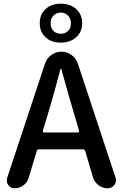

<svg xmlns="http://www.w3.org/2000/svg" viewBox="-20 -1015 661 1035"><path d="M307.6 -947.3Q285.2 -947.3 269 -931.6Q252.9 -916 252.9 -889.6Q252.9 -863.3 268.6 -848.1Q284.2 -833 307.6 -833Q331.1 -833 346.7 -848.1Q362.3 -863.3 362.3 -889.6Q362.3 -915 346.2 -931.2Q330.1 -947.3 307.6 -947.3ZM390.6 -814Q358.4 -785.2 307.6 -785.2Q256.8 -785.2 225.6 -814Q194.3 -842.8 194.3 -890.1Q194.3 -937.5 225.6 -966.3Q256.8 -995.1 307.6 -995.1Q358.4 -995.1 390.6 -966.3Q422.9 -937.5 422.9 -890.1Q422.9 -842.8 390.6 -814ZM210.9 -310.5Q210 -306.6 211.9 -303.7Q213.9 -300.8 217.8 -300.8H399.4Q403.3 -300.8 405.3 -303.7Q407.2 -306.6 406.2 -310.5L379.9 -400.4Q361.3 -460 310.5 -642.6Q309.6 -644.5 307.6 -644.5Q305.7 -644.5 305.7 -642.6Q278.3 -534.2 238.3 -400.4ZM560.5 0Q533.2 0 511.2 -16.6Q489.3 -33.2 481.4 -58.6L439.5 -200.2Q436.5 -210 426.8 -210H190.4Q180.7 -210 177.7 -200.2L134.8 -56.6Q127 -31.2 106 -15.6Q85 0 58.6 0Q37.1 0 24.4 -17.6Q16.6 -29.3 16.6 -42Q16.6 -48.8 18.6 -55.7L222.7 -672.9Q232.4 -701.2 256.8 -718.8Q281.2 -736.3 311 -736.3Q340.8 -736.3 365.2 -718.8Q389.6 -701.2 399.4 -672.9L602.5 -58.6Q605.5 -50.8 605.5 -43.9Q605.5 -30.3 596.7 -18.6Q583 0 560.5 0Z"/></svg>

Font: Gen Jyuu GothicX Medium
Style: Regular
Weight: 500
Designer: Ryoko NISHIZUKA (kana &amp; ideographs); Paul D. Hunt (Latin, Greek &amp; Cyrillic); Wenlong ZHANG (bopomofo); Sandoll C
Version: Version 1.058.20140828